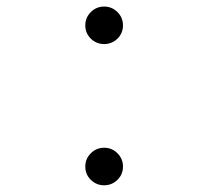

<svg xmlns="http://www.w3.org/2000/svg" viewBox="-20 -547 626 577"><path d="M293 -414.6Q269.5 -414.6 252.9 -430.9Q236.3 -447.3 236.3 -470.7Q236.3 -494.1 252.9 -510.7Q269.5 -527.3 293 -527.3Q316.4 -527.3 333 -510.7Q349.6 -494.1 349.6 -470.7Q349.6 -447.3 333 -430.9Q316.4 -414.6 293 -414.6ZM293 9.8Q269.5 9.8 252.9 -6.6Q236.3 -22.9 236.3 -46.4Q236.3 -69.8 252.9 -86.4Q269.5 -103 293 -103Q316.4 -103 333 -86.4Q349.6 -69.8 349.6 -46.4Q349.6 -22.9 333 -6.6Q316.4 9.8 293 9.8Z"/></svg>

Font: Caskaydia Cove Light
Style: Regular
Weight: 300
Monospace: yes
Designer: Aaron Bell
Foundry: Saja Typeworks
Version: Version 4.300; ttfautohint (v1.8.3)